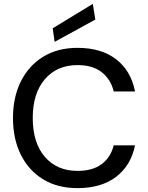

<svg xmlns="http://www.w3.org/2000/svg" viewBox="-20 -959 764 991"><path d="M380 12Q277 12 202.5 -33.5Q128 -79 87.5 -160.5Q47 -242 47 -350Q47 -457 87.5 -538.5Q128 -620 202.5 -666Q277 -712 380 -712Q503 -712 579.5 -653Q656 -594 677 -487H567Q552 -549 505.5 -586Q459 -623 380 -623Q274 -623 211.5 -550Q149 -477 149 -350Q149 -222 211.5 -149.5Q274 -77 380 -77Q459 -77 505.5 -112.5Q552 -148 567 -209H677Q656 -105 579.5 -46.5Q503 12 380 12ZM262 -743 252 -813 459 -939 472 -858Z"/></svg>

Font: DM Sans Medium
Style: Regular
Weight: 500
Designer: Colophon Foundry, Jonny Pinhorn
Foundry: Colophon Foundry
Version: Version 4.004; ttfautohint (v1.8.4.7-5d5b)